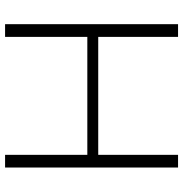

<svg xmlns="http://www.w3.org/2000/svg" viewBox="-2 -736 738 775"><g transform="rotate(90 367.5 -349.0)"><path d="M78.1 0V-698.2H129.4V-376H605.5V-698.2H656.7V0H605.5V-332H129.4V0Z"/></g></svg>

Font: Sansation Light
Style: Light
Weight: 300
Designer: Bernd Montag
Version: Version 1.301